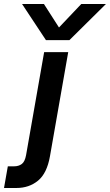

<svg xmlns="http://www.w3.org/2000/svg" viewBox="-83 -760 548 957"><path d="M263 -560H146L27 -740H136L211 -623L322 -740H445ZM-44 69H-13Q10 69 25.5 57.5Q41 46 47 13L137 -500H257L166 19Q151 104 106.5 140.5Q62 177 -1 177H-63Z"/></svg>

Font: Overused Grotesk SemiBold
Style: Italic
Weight: 600
Italic angle: -10°
Version: Version 0.003